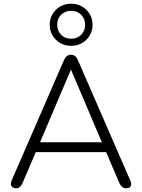

<svg xmlns="http://www.w3.org/2000/svg" viewBox="-20 -1005 762 1031"><path d="M67 6Q47 6 41 -6.5Q35 -19 43 -37L324 -683Q336 -711 361 -711Q386 -711 398 -683L679 -37Q688 -19 682.5 -6.5Q677 6 658 6Q644 6 635.5 -1.5Q627 -9 621 -22L550 -188H172L101 -22Q89 6 67 6ZM360 -629 195 -241H527L362 -629ZM362 -759Q313 -759 280 -792Q247 -825 247 -872Q247 -919 280 -952Q313 -985 362 -985Q411 -985 444 -952Q477 -919 477 -872Q477 -825 444 -792Q411 -759 362 -759ZM362 -797Q395 -797 416 -818.5Q437 -840 437 -872Q437 -904 416 -925.5Q395 -947 362 -947Q329 -947 308 -925.5Q287 -904 287 -872Q287 -840 308 -818.5Q329 -797 362 -797Z"/></svg>

Font: Nunito Light
Style: Regular
Weight: 300
Designer: Vernon Adams
Foundry: Vernon Adams
Version: Version 3.601; ttfautohint (v1.8.2.53-6de2)